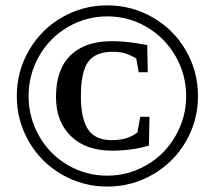

<svg xmlns="http://www.w3.org/2000/svg" viewBox="-20 -685 787 715"><path d="M42.5 -327.1Q42.5 -419.4 88.1 -497.8Q133.8 -576.2 211.2 -620.6Q288.6 -665 379.4 -665Q470.7 -665 548.8 -620.1Q627 -575.2 672.1 -497.3Q717.3 -419.4 717.3 -327.1Q717.3 -236.8 673.1 -159.4Q628.9 -82 550.5 -36.1Q472.2 9.8 379.4 9.8Q288.6 9.8 210.4 -35.2Q132.3 -80.1 87.4 -158.2Q42.5 -236.3 42.5 -327.1ZM396.5 -124Q299.3 -124 243.9 -178.2Q188.5 -232.4 188.5 -324.2Q188.5 -425.8 242.4 -478.8Q296.4 -531.7 397.5 -531.7Q455.1 -531.7 528.3 -517.1L530.3 -416H496.6L487.3 -467.3Q467.3 -479.5 447.3 -485.8Q427.2 -492.2 399.4 -492.2Q335.9 -492.2 308.6 -455.1Q281.2 -418 281.2 -325.2Q281.2 -244.6 307.4 -203.9Q333.5 -163.1 396.5 -163.1Q456.1 -163.1 491.7 -191.9L502.4 -250H536.6L534.7 -143.1Q472.7 -124 396.5 -124ZM379.4 -624Q300.8 -624 232.9 -584.5Q165 -544.9 125.7 -476.1Q86.4 -407.2 86.4 -327.1Q86.4 -247.6 125.7 -178.5Q165 -109.4 232.7 -70.1Q300.3 -30.8 379.4 -30.8Q457.5 -30.8 525.6 -70.1Q593.8 -109.4 633.5 -178.7Q673.3 -248 673.3 -327.1Q673.3 -406.2 634.3 -474.9Q595.2 -543.5 527.6 -583.7Q460 -624 379.4 -624Z"/></svg>

Font: Liberation Serif
Style: Bold Italic
Weight: 700
Italic angle: -16.333°
Designer: Steve Matteson
Foundry: Ascender Corporation
Version: Version 2.1.5